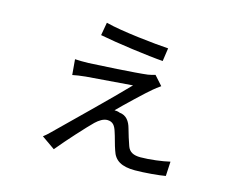

<svg xmlns="http://www.w3.org/2000/svg" viewBox="-96 -779 1193 972"><g transform="rotate(15 500.0 -293.0)"><path d="M351 -637 339 -569C424 -552 600 -528 674 -523L684 -592C616 -596 433 -615 351 -637ZM700 -398 657 -446C648 -443 633 -439 620 -437C559 -429 360 -418 314 -416C289 -415 261 -416 243 -417L250 -336C267 -340 291 -343 318 -346C367 -350 513 -361 561 -365C479 -279 300 -106 223 -30C208 -15 199 -7 187 2L257 51C304 -7 392 -103 421 -131C440 -149 461 -162 481 -162C511 -162 523 -143 532 -113C539 -94 550 -47 559 -23C574 26 610 48 681 48C731 48 808 41 840 35L844 -41C807 -32 739 -23 691 -23C655 -23 632 -34 622 -63C614 -84 602 -124 595 -149C586 -183 567 -211 531 -214C522 -218 511 -219 503 -219C537 -254 636 -348 662 -369C671 -377 687 -389 700 -398Z"/></g></svg>

Font: Noto Sans KR
Style: Regular
Weight: 400
Designer: Ryoko NISHIZUKA 西塚涼子 (kana, bopomofo & ideographs); Paul D. Hunt (Latin, Greek & Cyrillic); Sandoll Communications 산돌커뮤니
Foundry: Adobe
Version: Version 2.004;hotconv 1.0.118;makeotfexe 2.5.65603